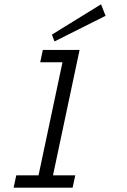

<svg xmlns="http://www.w3.org/2000/svg" viewBox="-20 -868 586 888"><path d="M315.9 0H43L55.2 -57.1H158.2L269 -580.1H166L178.2 -637.2H348.1L225.1 -57.1H328.1ZM468.3 -794.9 231.9 -676.3 220.2 -708 447.3 -848.1Z"/></svg>

Font: Anonymous Pro
Style: Italic
Weight: 400
Italic angle: -12°
Monospace: yes
Designer: Mark Simonson
Version: Version 1.003